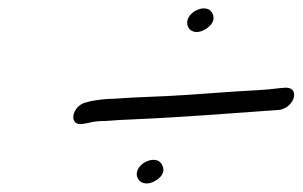

<svg xmlns="http://www.w3.org/2000/svg" viewBox="-20 -548 709 450"><path d="M347.1 -126.2C371.6 -142.8 361.5 -160 357.5 -165.3C348.7 -177.3 329.3 -174.7 316 -165.4C281.9 -141.5 309.2 -100.4 347.1 -126.2ZM464.2 -481.2C487.6 -497.1 480.3 -514.1 475.7 -520.3C466.8 -532.3 447.4 -529.7 434.2 -520.4C400.9 -497.1 425.9 -455.1 464.2 -481.2ZM227.7 -264.5H228.2C250 -266.3 269.3 -267.4 297.5 -268.5C409.3 -273.3 522.9 -282.7 621.7 -289.5L635.9 -290.6C670.6 -297.1 683.4 -342.5 650.1 -342.5H649.6L635.3 -341.4C600 -336.6 573.4 -336.5 530.5 -333.5L417.1 -325.5C359.8 -321.4 298.3 -320.7 245.1 -316.5C226.6 -316.4 209.3 -313.8 193.7 -311.2L182.7 -308.2C147.7 -301.2 139 -251.1 174.6 -257.7L187.1 -259.9C198.4 -263.2 211.5 -264.5 227.7 -264.5Z"/></svg>

Font: Take Off
Style: Moose
Weight: 400
Foundry: Cannot Into Space Fonts
Version: Version 0.89